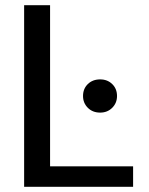

<svg xmlns="http://www.w3.org/2000/svg" viewBox="-20 -720 576 740"><path d="M73 0V-700H173V-79H493V0ZM366 -286Q337 -286 318.5 -304.5Q300 -323 300 -350Q300 -378 318.5 -396Q337 -414 366 -414Q394 -414 412.5 -396Q431 -378 431 -350Q431 -323 412.5 -304.5Q394 -286 366 -286Z"/></svg>

Font: DM Sans 16pt Medium
Style: Regular
Weight: 500
Version: Version 4.004;gftools[0.9.30]